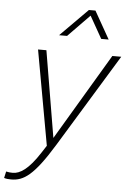

<svg xmlns="http://www.w3.org/2000/svg" viewBox="-122 -798 707 1053"><g transform="rotate(5 232.0 -271.5)"><path d="M210 0 523 -513H474L191 -37L111 -513H65L159 9L133 49C72 144 25 173 -14 173C-27 173 -38 172 -51 169L-59 205C-48 209 -35 210 -20 210C48 210 103 175 210 0ZM173 -601H217L336 -723L405 -601H446L360 -753H324Z"/></g></svg>

Font: Nacelle UltraLight
Style: Italic
Weight: 200
Italic angle: -12°
Designer: Sora Sagano
Foundry: Sora Sagano
Version: Version 1.000;FEAKit 1.0